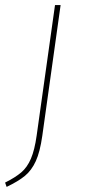

<svg xmlns="http://www.w3.org/2000/svg" viewBox="-61 -539 339 754"><path d="M-41 178Q-1 158 22.5 138Q46 118 60.5 84Q75 50 83 -7L155 -519H177L105 -5Q96 58 79.5 94Q63 130 37 151.5Q11 173 -35 195Z"/></svg>

Font: Fira Sans Thin
Style: Italic
Weight: 250
Italic angle: -8°
Designer: Carrois Corporate & Edenspiekermann AG
Foundry: Carrois Corporate GbR & Edenspiekermann AG
Version: Version 4.203